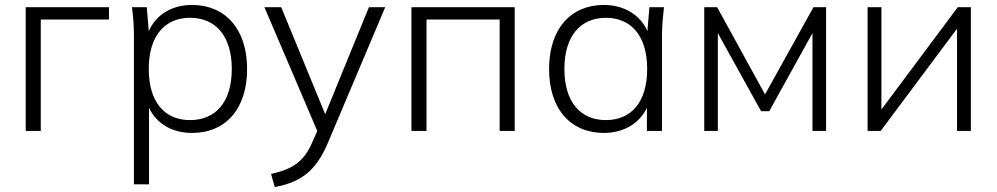

<svg xmlns="http://www.w3.org/2000/svg" viewBox="-20 -530 4033 777"><path d="M84 0H145V-451H421V-501H84Z M522 -389V216H583V-94C613 -30 676 8 757 8C893 8 980 -89 980 -251C980 -412 892 -510 757 -510C675 -510 611 -470 582 -404L574 -501H514C519 -463 522 -425 522 -389ZM749 -44C647 -44 582 -116 582 -251C582 -385 647 -458 749 -458C852 -458 918 -385 918 -251C918 -116 852 -44 749 -44Z M1077 174 1092 227C1191 208 1256 169 1307 48L1539 -501H1473L1296 -68L1118 -501H1050L1264 0L1244 45C1211 121 1170 153 1077 174Z M1645 0H1706V-451H2002V0H2063V-501H1645Z M2424 8C2503 8 2568 -30 2598 -94V0H2659V-389C2659 -425 2663 -463 2667 -501H2608L2600 -404C2571 -470 2505 -510 2424 -510C2289 -510 2202 -412 2202 -251C2202 -89 2289 8 2424 8ZM2432 -44C2330 -44 2264 -116 2264 -251C2264 -385 2330 -458 2432 -458C2534 -458 2599 -385 2599 -251C2599 -116 2534 -44 2432 -44Z M2830 0H2885V-396L3060 -80H3093L3268 -396V0H3323V-501H3272L3076 -148L2882 -501H2830Z M3491 0H3544L3853 -414V0H3909V-501H3856L3547 -87V-501H3491Z"/></svg>

Font: Poppy and Pepper Light
Style: Regular
Weight: 300
Designer: Thy Ha
Foundry: Thy Ha
Version: Version 0.001;Glyphs 3.2 (3227)